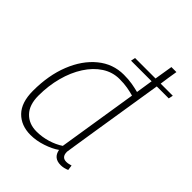

<svg xmlns="http://www.w3.org/2000/svg" viewBox="-213 -853 975 975"><g transform="rotate(45 274.5 -365.0)"><path d="M395 10Q344 10 335 -39Q307 -19 263.5 -4.5Q220 10 179 10Q111 10 70 -32Q29 -74 29 -158Q29 -269 63.5 -355.5Q98 -442 159 -492Q220 -542 298 -542Q332 -542 358 -537.5Q384 -533 407 -527L421 -618H273L278 -642H425L441 -740H477Q473 -715 469 -690.5Q465 -666 462 -642H549L544 -618H458Q440 -504 424 -404.5Q408 -305 396 -228.5Q384 -152 377 -107.5Q370 -63 370 -61Q370 -22 404 -22Q413 -22 421 -24Q429 -26 436 -28L440 0Q417 10 395 10ZM188 -24Q227 -24 265.5 -35.5Q304 -47 334 -67L402 -496Q381 -502 356 -506.5Q331 -511 298 -511Q248 -511 205.5 -483.5Q163 -456 131.5 -407Q100 -358 83 -294.5Q66 -231 66 -160Q66 -94 99.5 -59Q133 -24 188 -24Z"/></g></svg>

Font: Georama ExtraLight
Style: Italic
Weight: 200
Italic angle: -9°
Designer: Jean-Baptiste Levee
Foundry: Production Type
Version: Version 1.000